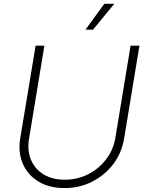

<svg xmlns="http://www.w3.org/2000/svg" viewBox="-20 -964 755 995"><path d="M314.5 10.7Q234.9 10.7 179.2 -23.2Q123.5 -57.1 98.1 -116Q72.8 -174.8 85 -248.5L164.6 -727.5H210L130.9 -247.6Q120.1 -185.1 140.4 -136.5Q160.6 -87.9 205.8 -60.3Q251 -32.7 315.9 -32.7Q381.8 -32.7 437.5 -61.3Q493.2 -89.8 530.5 -139.2Q567.9 -188.5 578.1 -251L656.7 -727.5H702.6L623 -245.1Q610.8 -171.4 566.9 -113.5Q522.9 -55.7 457.5 -22.5Q392.1 10.7 314.5 10.7ZM422.9 -810.1 520.5 -944.3H572.3L461.9 -810.1Z"/></svg>

Font: Inter 18pt ExtraLight
Style: Italic
Weight: 250
Italic angle: -9.3988°
Designer: Rasmus Andersson
Foundry: rsms
Version: Version 4.001;git-66647c0bb